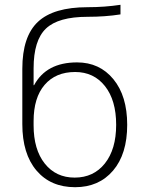

<svg xmlns="http://www.w3.org/2000/svg" viewBox="-20 -770 613 800"><path d="M73 -483Q73 -618 138 -679Q203 -740 345 -740Q416 -740 482 -750V-710Q419 -700 345 -700Q223 -700 171.5 -651Q120 -602 120 -485V-415H122Q173 -510 301 -510Q395 -510 452.5 -440Q510 -370 510 -250Q510 -128 451 -59Q392 10 293 10Q191 10 132 -59.5Q73 -129 73 -253ZM293 -470Q212 -470 166 -416.5Q120 -363 120 -265V-248Q120 -147 166.5 -88.5Q213 -30 291 -30Q370 -30 417 -89Q464 -148 464 -250Q464 -352 417.5 -411Q371 -470 293 -470Z"/></svg>

Font: Mplus 1p Light
Style: Regular
Weight: 300
Version: Version 1.061